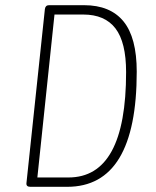

<svg xmlns="http://www.w3.org/2000/svg" viewBox="-20 -720 600 740"><path d="M97 0Q80 0 82 -15L153 -685Q155 -700 169 -700H304Q405 -700 456 -637.5Q507 -575 507 -444Q507 0 239 0ZM124 -36H244Q466 -36 466 -442Q466 -557 425 -610.5Q384 -664 301 -664H190Z"/></svg>

Font: Asap Condensed Condensed Thin
Style: Italic
Weight: 100
Width: 3
Italic angle: -6°
Designer: Pablo Cosgaya
Foundry: Omnibus-Type
Version: Version 3.001; ttfautohint (v1.8.4.7-5d5b)